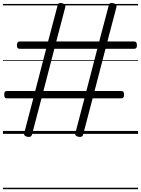

<svg xmlns="http://www.w3.org/2000/svg" viewBox="-20 -916 965 1314"><path d="M166 20Q140 14 146 -6L208 -243H28Q17 -243 13 -249Q9 -255 9 -268Q9 -282 13 -287.5Q17 -293 28 -293H221L296 -582H115Q105 -582 100.5 -587.5Q96 -593 96 -606Q96 -620 100.5 -626Q105 -632 115 -632H309L375 -882Q379 -900 406 -894Q432 -887 427 -868L365 -632H659L725 -882Q729 -900 756 -894Q782 -887 777 -868L715 -632H898Q908 -632 912.5 -626Q917 -620 917 -606Q917 -593 912.5 -587.5Q908 -582 898 -582H702L627 -293H810Q820 -293 824.5 -287.5Q829 -282 829 -268Q829 -255 824.5 -249Q820 -243 810 -243H614L548 8Q543 25 516 20Q503 17 498 10.5Q493 4 496 -6L558 -243H264L198 8Q193 25 166 20ZM277 -293H571L646 -582H352ZM0 369H925V379H0ZM0 -20H925V0H0ZM0 -505H925V-500H0ZM0 -889H925V-879H0Z"/></svg>

Font: Playwrite HR Lijeva Guides
Style: Regular
Weight: 400
Designer: Veronika Burian, José Scaglione
Foundry: TypeTogether
Version: Version 1.003